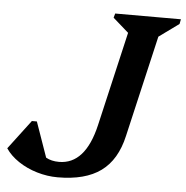

<svg xmlns="http://www.w3.org/2000/svg" viewBox="-66 -740 781 806"><g transform="rotate(5 324.5 -337.0)"><path d="M206 16Q162 16 118.5 3Q75 -10 40 -33.5Q5 -57 -15 -87L78 -210H99L151 -62Q174 -49 206 -49Q317 -49 356 -217L448 -614L382 -672L387 -690H664L660 -670L576 -609L477 -182Q454 -80 388 -32Q322 16 206 16Z"/></g></svg>

Font: Platypi Medium
Style: Italic
Weight: 500
Italic angle: -13°
Designer: David Sargent
Foundry: Bolt Cutter Type
Version: Version 1.200; ttfautohint (v1.8.4.7-5d5b)